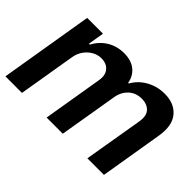

<svg xmlns="http://www.w3.org/2000/svg" viewBox="-98 -805 1057 1057"><g transform="rotate(45 431.0 -276.5)"><path d="M1.5 0 92.3 -545.9H215.3L199.7 -452.6H207Q231.4 -499.5 275.1 -526.1Q318.8 -552.7 374 -552.7Q428.7 -552.7 462.6 -525.9Q496.6 -499 504.4 -452.6H509.8Q535.2 -498.5 583.3 -525.6Q631.3 -552.7 690.4 -552.7Q765.1 -552.7 804.9 -505.1Q844.7 -457.5 829.6 -366.2L768.6 0H639.6L698.2 -346.7Q706.1 -397 682.9 -420.7Q659.7 -444.3 620.6 -444.3Q573.7 -444.3 543.2 -415.5Q512.7 -386.7 505.4 -340.8L448.2 0H322.3L380.9 -351.6Q387.7 -394 366.5 -419.2Q345.2 -444.3 304.2 -444.3Q276.9 -444.3 251.7 -429.9Q226.6 -415.5 208.7 -390.4Q190.9 -365.2 186 -332L130.4 0Z"/></g></svg>

Font: Inter Tight SemiBold
Style: Italic
Weight: 600
Italic angle: -9.39999°
Designer: Rasmus Andersson
Foundry: rsms
Version: Version 3.004